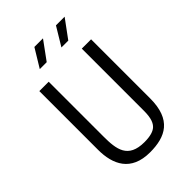

<svg xmlns="http://www.w3.org/2000/svg" viewBox="-273 -1049 1167 1167"><g transform="rotate(-45 310.0 -466.0)"><path d="M300.5 9.5C434 9.5 532.5 -39 532.5 -222.5V-730H452.5V-195.5C452.5 -128 437 -101 420 -85C402.5 -69 371 -58.5 320.5 -58.5C180 -58.5 168 -148 168 -259V-730H87.5V-225.5C87.5 -99 137 9.5 300.5 9.5ZM184 -822.5H243.5L330 -941H256ZM370 -822.5H429L516 -941H441.5Z"/></g></svg>

Font: Monaspace Argon Light
Style: Regular
Weight: 300
Designer: Riley Cran & the Lettermatic Team
Foundry: Lettermatic
Version: Version 1.000 (Monaspace Argon)